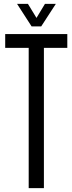

<svg xmlns="http://www.w3.org/2000/svg" viewBox="-20 -977 376 997"><path d="M129 0V-728.5H7V-800H329.5V-728.5H208V0ZM144 -840 68.5 -957H125L169.5 -884L213.5 -957H270L194 -840Z"/></svg>

Font: Big Shoulders Text Thin
Style: Regular
Weight: 400
Version: Version 2.002